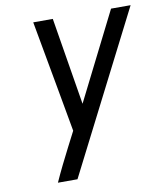

<svg xmlns="http://www.w3.org/2000/svg" viewBox="-83 -803 742 870"><g transform="rotate(-10 288.5 -367.5)"><path d="M113 0H203L577 -735H487L285 -333L219 -735H129L185 -426L222 -220L186 -150Q167 -113 148.5 -75.5Q130 -38 113 0Z"/></g></svg>

Font: Iosevka Sparkle
Style: Italic
Weight: 400
Italic angle: -9°
Designer: Belleve Invis
Foundry: Belleve Invis
Version: Version 4.5.0; ttfautohint (v1.8.3)